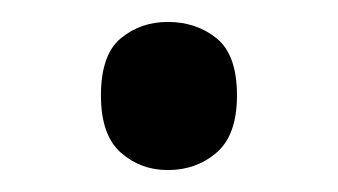

<svg xmlns="http://www.w3.org/2000/svg" viewBox="-20 -440 308 175"><path d="M72 -353Q72 -390 90 -405Q108 -420 133 -420Q159 -420 177.5 -405Q196 -390 196 -353Q196 -317 177.5 -301Q159 -285 133 -285Q108 -285 90 -301Q72 -317 72 -353Z"/></svg>

Font: Noto Sans Syloti Nagri
Style: Regular
Weight: 400
Designer: Monotype Design Team
Foundry: Monotype Imaging Inc.
Version: Version 2.003; ttfautohint (v1.8.4.7-5d5b)